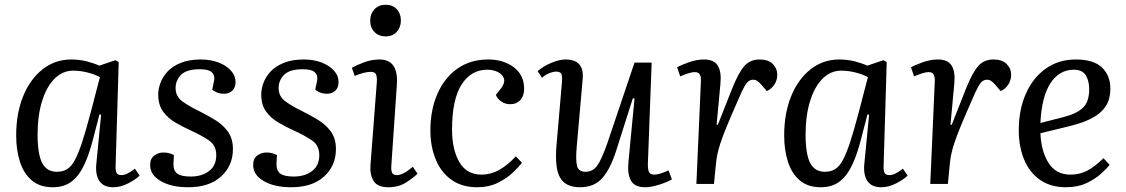

<svg xmlns="http://www.w3.org/2000/svg" viewBox="-20 -773 4731 807"><path d="M466 -79Q465 -55 470 -46Q475 -37 491 -37Q504 -37 518.5 -45Q533 -53 547 -64L567 -35Q551 -19 519 -2.5Q487 14 456 14Q416 14 398 -12Q380 -38 385 -86L405 -291L398 -292L371 -188Q355 -125 334 -80Q313 -35 281.5 -10.5Q250 14 201 14Q148 14 114 -14.5Q80 -43 64 -92.5Q48 -142 48 -203Q48 -297 77.5 -369Q107 -441 159.5 -482Q212 -523 279 -523Q315 -523 347 -514.5Q379 -506 397 -497L465 -520L479 -512ZM219 -51Q244 -51 262 -62Q280 -73 295 -101Q310 -129 326 -178Q342 -227 362 -303L400 -449Q377 -461 347 -468.5Q317 -476 288 -476Q243 -476 209.5 -442.5Q176 -409 157 -348.5Q138 -288 138 -207Q138 -126 157 -88.5Q176 -51 219 -51Z M782 -31Q828 -31 858.5 -54Q889 -77 889 -121Q889 -162 858 -183Q827 -204 783 -224Q750 -239 718 -257.5Q686 -276 665.5 -304Q645 -332 645 -376Q645 -398 654 -423.5Q663 -449 683.5 -471.5Q704 -494 739 -508.5Q774 -523 825 -523Q865 -523 898 -510.5Q931 -498 950.5 -476.5Q970 -455 970 -427Q970 -405 956.5 -392Q943 -379 922 -379Q904 -379 891.5 -384.5Q879 -390 872 -396L880 -435Q884 -456 870.5 -469Q857 -482 821 -482Q764 -482 741 -458.5Q718 -435 718 -403Q718 -367 748.5 -345.5Q779 -324 817 -306Q853 -288 885.5 -268Q918 -248 938.5 -219Q959 -190 959 -146Q959 -77 909.5 -31.5Q860 14 771 14Q700 14 655.5 -12Q611 -38 611 -79Q611 -106 628 -119Q645 -132 667 -132Q692 -132 711 -121L709 -83Q709 -55 725.5 -43Q742 -31 782 -31Z M1215 -31Q1261 -31 1291.5 -54Q1322 -77 1322 -121Q1322 -162 1291 -183Q1260 -204 1216 -224Q1183 -239 1151 -257.5Q1119 -276 1098.5 -304Q1078 -332 1078 -376Q1078 -398 1087 -423.5Q1096 -449 1116.5 -471.5Q1137 -494 1172 -508.5Q1207 -523 1258 -523Q1298 -523 1331 -510.5Q1364 -498 1383.5 -476.5Q1403 -455 1403 -427Q1403 -405 1389.5 -392Q1376 -379 1355 -379Q1337 -379 1324.5 -384.5Q1312 -390 1305 -396L1313 -435Q1317 -456 1303.5 -469Q1290 -482 1254 -482Q1197 -482 1174 -458.5Q1151 -435 1151 -403Q1151 -367 1181.5 -345.5Q1212 -324 1250 -306Q1286 -288 1318.5 -268Q1351 -248 1371.5 -219Q1392 -190 1392 -146Q1392 -77 1342.5 -31.5Q1293 14 1204 14Q1133 14 1088.5 -12Q1044 -38 1044 -79Q1044 -106 1061 -119Q1078 -132 1100 -132Q1125 -132 1144 -121L1142 -83Q1142 -55 1158.5 -43Q1175 -31 1215 -31Z M1536 -686Q1536 -715 1554 -734Q1572 -753 1601 -753Q1630 -753 1647.5 -734.5Q1665 -716 1665 -687Q1665 -658 1647.5 -639Q1630 -620 1601 -620Q1572 -620 1554 -638.5Q1536 -657 1536 -686ZM1564 -430Q1565 -453 1559.5 -462Q1554 -471 1538 -471Q1512 -471 1471 -454L1459 -488Q1478 -499 1510 -511Q1542 -523 1575 -523Q1656 -523 1648 -416L1625 -80Q1623 -57 1628 -47Q1633 -37 1649 -37Q1674 -37 1715 -72L1735 -43Q1719 -27 1687.5 -6.5Q1656 14 1612 14Q1566 14 1550 -13Q1534 -40 1537 -77Z M2032 -523Q2097 -523 2140 -490Q2183 -457 2183 -400Q2183 -370 2167 -352.5Q2151 -335 2124 -335Q2104 -335 2087.5 -346Q2071 -357 2064 -374L2084 -399Q2103 -423 2098.5 -441Q2094 -459 2074 -469.5Q2054 -480 2028 -480Q1960 -480 1920 -417.5Q1880 -355 1880 -228Q1880 -145 1910.5 -92Q1941 -39 2004 -39Q2042 -39 2077.5 -58.5Q2113 -78 2148 -116L2174 -89Q2162 -73 2136.5 -48.5Q2111 -24 2073 -5Q2035 14 1985 14Q1922 14 1878 -17Q1834 -48 1811.5 -102.5Q1789 -157 1789 -225Q1789 -311 1818.5 -378.5Q1848 -446 1902.5 -484.5Q1957 -523 2032 -523Z M2240 -474Q2262 -494 2296.5 -508.5Q2331 -523 2357 -523Q2437 -523 2429 -440L2404 -156Q2399 -99 2405.5 -75Q2412 -51 2441 -51Q2471 -51 2489.5 -76Q2508 -101 2532 -169L2647 -510H2719L2703 -82Q2703 -58 2708.5 -48.5Q2714 -39 2730 -39Q2742 -39 2757.5 -44Q2773 -49 2790 -57L2804 -19Q2781 -6 2748 4Q2715 14 2692 14Q2648 14 2632.5 -13Q2617 -40 2621 -88L2647 -359L2640 -360L2570 -140Q2546 -64 2512 -25Q2478 14 2418 14Q2357 14 2334 -26.5Q2311 -67 2319 -162L2342 -428Q2344 -454 2339 -463Q2334 -472 2318 -472Q2305 -472 2288 -465Q2271 -458 2258 -446Z M2926 -430Q2927 -451 2921 -460.5Q2915 -470 2900 -470Q2881 -470 2839 -452L2826 -490Q2843 -500 2876 -511.5Q2909 -523 2939 -523Q2981 -523 2997 -497Q3013 -471 3008 -421L2992 -249L2997 -248L3059 -405Q3086 -471 3110 -497Q3134 -523 3173 -523Q3209 -523 3228 -504Q3247 -485 3247 -458Q3247 -437 3235.5 -418.5Q3224 -400 3203 -390L3180 -417Q3169 -429 3162 -433.5Q3155 -438 3146 -438Q3136 -438 3127.5 -432.5Q3119 -427 3108.5 -408.5Q3098 -390 3082 -352Q3051 -282 3033.5 -239Q3016 -196 3007.5 -169.5Q2999 -143 2995 -123.5Q2991 -104 2989 -82L2981 0H2907Z M3694 -79Q3693 -55 3698 -46Q3703 -37 3719 -37Q3732 -37 3746.5 -45Q3761 -53 3775 -64L3795 -35Q3779 -19 3747 -2.5Q3715 14 3684 14Q3644 14 3626 -12Q3608 -38 3613 -86L3633 -291L3626 -292L3599 -188Q3583 -125 3562 -80Q3541 -35 3509.5 -10.5Q3478 14 3429 14Q3376 14 3342 -14.5Q3308 -43 3292 -92.5Q3276 -142 3276 -203Q3276 -297 3305.5 -369Q3335 -441 3387.5 -482Q3440 -523 3507 -523Q3543 -523 3575 -514.5Q3607 -506 3625 -497L3693 -520L3707 -512ZM3447 -51Q3472 -51 3490 -62Q3508 -73 3523 -101Q3538 -129 3554 -178Q3570 -227 3590 -303L3628 -449Q3605 -461 3575 -468.5Q3545 -476 3516 -476Q3471 -476 3437.5 -442.5Q3404 -409 3385 -348.5Q3366 -288 3366 -207Q3366 -126 3385 -88.5Q3404 -51 3447 -51Z M3909 -430Q3910 -451 3904 -460.5Q3898 -470 3883 -470Q3864 -470 3822 -452L3809 -490Q3826 -500 3859 -511.5Q3892 -523 3922 -523Q3964 -523 3980 -497Q3996 -471 3991 -421L3975 -249L3980 -248L4042 -405Q4069 -471 4093 -497Q4117 -523 4156 -523Q4192 -523 4211 -504Q4230 -485 4230 -458Q4230 -437 4218.5 -418.5Q4207 -400 4186 -390L4163 -417Q4152 -429 4145 -433.5Q4138 -438 4129 -438Q4119 -438 4110.5 -432.5Q4102 -427 4091.5 -408.5Q4081 -390 4065 -352Q4034 -282 4016.5 -239Q3999 -196 3990.5 -169.5Q3982 -143 3978 -123.5Q3974 -104 3972 -82L3964 0H3890Z M4502 -523Q4577 -523 4612 -489Q4647 -455 4647 -401Q4647 -359 4630.5 -331.5Q4614 -304 4586.5 -286.5Q4559 -269 4527 -258Q4495 -247 4464 -240L4353 -213Q4356 -138 4387 -88.5Q4418 -39 4480 -39Q4517 -39 4548.5 -55Q4580 -71 4618 -108L4644 -80Q4633 -66 4608.5 -43.5Q4584 -21 4547 -3.5Q4510 14 4460 14Q4396 14 4351.5 -17Q4307 -48 4284.5 -102.5Q4262 -157 4262 -225Q4262 -312 4292 -379.5Q4322 -447 4376 -485Q4430 -523 4502 -523ZM4558 -398Q4558 -433 4543.5 -456.5Q4529 -480 4494 -480Q4432 -480 4395 -423Q4358 -366 4353 -256L4454 -282Q4507 -296 4532.5 -321Q4558 -346 4558 -398Z"/></svg>

Font: Literata 36pt
Style: Italic
Weight: 400
Italic angle: -2°
Designer: Latin by Veronika Burian and Jose Scaglione. Greek by Irene Vlachou. Cyrillic by Vera Evstafieva
Foundry: TypeTogether
Version: Version 3.002